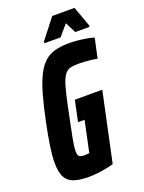

<svg xmlns="http://www.w3.org/2000/svg" viewBox="-161 -937 763 1020"><g transform="rotate(-20 220.5 -427.0)"><path d="M159 8Q107 8 74.5 -3.5Q42 -15 27.5 -44Q13 -73 13 -124Q13 -163 21 -216.5Q29 -270 44 -343Q62 -430 79.5 -491.5Q97 -553 117.5 -593Q138 -633 163.5 -655.5Q189 -678 223 -687Q257 -696 304 -696Q325 -696 350.5 -693.5Q376 -691 399.5 -687Q423 -683 441 -677L417 -566Q399 -570 379.5 -572Q360 -574 344.5 -575Q329 -576 321 -576Q294 -576 275.5 -573.5Q257 -571 244 -560Q231 -549 220 -524.5Q209 -500 198.5 -456Q188 -412 174 -344Q157 -263 148 -216Q139 -169 139 -145Q139 -128 143 -120.5Q147 -113 155.5 -110.5Q164 -108 177 -108Q183 -108 188 -108.5Q193 -109 197 -109.5Q201 -110 204 -110L241 -285H204L229 -403H384L301 -13Q283 -7 259 -2.5Q235 2 209 5Q183 8 159 8ZM180 -740V-749L268 -862H394L435 -749L434 -740H354L323 -801L271 -740Z"/></g></svg>

Font: Saira ExtraCondensed ExtraBold
Style: Italic
Weight: 800
Width: 2
Italic angle: -12°
Designer: Hector Gatti with collaboration of the Omnibus-Type team
Foundry: Omnibus-Type
Version: Version 1.101